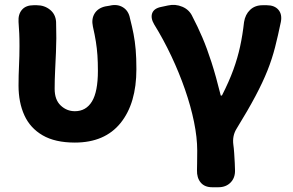

<svg xmlns="http://www.w3.org/2000/svg" viewBox="-20 -586 1234 808"><path d="M295 14Q212 14 159.5 -16.5Q107 -47 82.5 -101Q58 -155 58 -226Q58 -268 60 -309.5Q62 -351 62 -392Q62 -426 61 -445.5Q60 -465 58 -494Q56 -526 72.5 -545Q89 -564 121 -564H135Q167 -564 190.5 -545Q214 -526 216 -494Q216 -487 216.5 -464.5Q217 -442 217 -425Q217 -402 215.5 -366Q214 -330 212 -290Q210 -250 210 -212Q210 -166 235.5 -142Q261 -118 295 -118Q342 -118 367 -159Q392 -200 392 -288Q392 -325 390 -353.5Q388 -382 383.5 -410.5Q379 -439 371 -474Q364 -506 378 -529Q392 -552 423 -559L441 -562Q473 -570 497 -555.5Q521 -541 527 -509Q536 -474 542 -443Q548 -412 551 -377Q554 -342 554 -295Q554 -151 487.5 -68.5Q421 14 295 14Z M873 202Q841 202 824.5 182Q808 162 809 130Q809 124 809.5 101.5Q810 79 810 48Q810 -7 796.5 -73Q783 -139 758.5 -209.5Q734 -280 701 -350Q668 -420 629 -483Q613 -510 620.5 -530.5Q628 -551 659 -557L687 -563Q718 -570 747.5 -557.5Q777 -545 790 -516Q812 -474 831.5 -428.5Q851 -383 870 -324Q889 -265 909 -184H914Q944 -243 962 -292.5Q980 -342 990.5 -390.5Q1001 -439 1007 -493Q1012 -525 1032.5 -544.5Q1053 -564 1085 -564H1103Q1135 -564 1151.5 -545Q1168 -526 1162 -494Q1150 -436 1137.5 -387Q1125 -338 1105.5 -289Q1086 -240 1055 -181.5Q1024 -123 976 -45Q957 -15 962 23Q964 36 965.5 58Q967 80 968 100.5Q969 121 969 130Q970 162 950.5 182Q931 202 899 202Z"/></svg>

Font: Chiron GoRound TC EB
Style: Regular
Weight: 700
Designer: Ryoko NISHIZUKA 西塚涼子 (kana, bopomofo & ideographs); Paul D. Hunt (Latin, Greek & Cyrillic); Sandoll Communications 산돌커뮤니
Foundry: Adobe
Version: Version 1.000;hotconv 1.1.1;makeotfexe 2.6.0